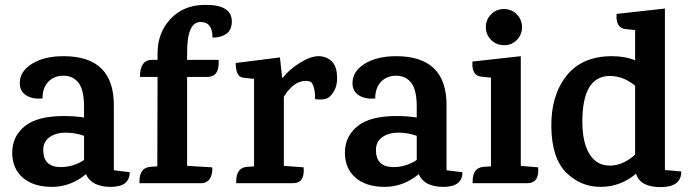

<svg xmlns="http://www.w3.org/2000/svg" viewBox="-20 -750 2819 786"><path d="M511 -45Q511 15 433 15Q355 15 332 -37Q269 15 193 15Q117 15 73.5 -22.5Q30 -60 30 -125.5Q30 -191 81 -233Q132 -275 242 -275Q285 -275 324 -269V-313Q324 -382 301.5 -411Q279 -440 240 -440Q201 -440 177.5 -415Q154 -390 154 -347Q114 -343 87.5 -359.5Q61 -376 61 -410Q61 -458 111 -489Q161 -520 240 -520Q446 -520 446 -320V-53ZM324 -194Q288 -207 248.5 -207Q209 -207 183 -188.5Q157 -170 157 -136Q157 -66 229 -66Q280 -66 324 -95Z M625 -505V-532Q625 -616 678 -672.5Q731 -729 817 -730Q929 -732 929 -662Q929 -628 907 -612Q885 -596 850 -596Q850 -660 801 -660Q746 -660 746 -536V-505H875Q880 -435 828 -435H746V-71H747L848 -65Q851 -59 847 -38Q838 0 803 0H551V-8Q551 -63 595 -67L624 -69L625 -435H553Q553 -505 602 -505Z M1327 -352Q1310 -339 1270 -344Q1270 -377 1264 -394.5Q1258 -412 1251 -415.5Q1244 -419 1232 -419Q1182 -419 1142 -354V-71L1223 -65Q1229 0 1178 0H947Q947 0 947 -8Q947 -63 991 -67L1020 -69V-427L976 -432Q945 -435 945 -492L1126 -515L1135 -432H1138Q1162 -464 1206.5 -492Q1251 -520 1283.5 -520Q1316 -520 1338 -499Q1360 -478 1360 -429.5Q1360 -381 1327 -352Z M1873 -45Q1873 15 1795 15Q1717 15 1694 -37Q1631 15 1555 15Q1479 15 1435.5 -22.5Q1392 -60 1392 -125.5Q1392 -191 1443 -233Q1494 -275 1604 -275Q1647 -275 1686 -269V-313Q1686 -382 1663.5 -411Q1641 -440 1602 -440Q1563 -440 1539.5 -415Q1516 -390 1516 -347Q1476 -343 1449.5 -359.5Q1423 -376 1423 -410Q1423 -458 1473 -489Q1523 -520 1602 -520Q1808 -520 1808 -320V-53ZM1686 -194Q1650 -207 1610.5 -207Q1571 -207 1545 -188.5Q1519 -170 1519 -136Q1519 -66 1591 -66Q1642 -66 1686 -95Z M2138 0H1915V-8Q1915 -63 1959 -67L1990 -69V-432L1951 -436Q1910 -440 1914 -498L2112 -520V-71L2183 -65Q2189 0 2138 0ZM2117 -639Q2117 -608 2096 -586.5Q2075 -565 2043.5 -565Q2012 -565 1990.5 -586.5Q1969 -608 1969 -639Q1969 -670 1990.5 -691.5Q2012 -713 2043 -713Q2074 -713 2095.5 -691.5Q2117 -670 2117 -639Z M2769 -48Q2769 16 2684.5 16Q2600 16 2584 -39Q2520 15 2438.5 15Q2357 15 2298 -43.5Q2239 -102 2237 -230Q2235 -358 2298.5 -439Q2362 -520 2485 -520Q2540 -520 2580 -503V-627L2541 -631Q2500 -635 2504 -693L2702 -715V-54ZM2477 -439Q2364 -439 2364 -252Q2364 -166 2393.5 -119Q2423 -72 2476.5 -72Q2530 -72 2580 -117V-399Q2532 -439 2477 -439Z"/></svg>

Font: Karma
Style: Bold
Weight: 700
Designer: Joana Correia
Foundry: Indian Type Foundry
Version: Version 1.202;PS 1.0;hotconv 1.0.78;makeotf.lib2.5.61930; tt